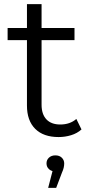

<svg xmlns="http://www.w3.org/2000/svg" viewBox="-20 -661 446 933"><path d="M265 5Q191 5 151 -35Q111 -75 111 -148V-641H182V-152Q182 -106 205.5 -81Q229 -56 273 -56Q320 -56 351 -83L376 -32Q355 -13 325.5 -4Q296 5 265 5ZM17 -466V-525H342V-466ZM214 252 242 144 249 172Q230 172 218 161Q206 150 206 133Q206 116 218 105Q230 94 249 94Q269 94 280.5 105.5Q292 117 292 133Q292 143 289.5 154Q287 165 281 178L253 252Z"/></svg>

Font: Montserrat Thin
Style: Regular
Weight: 400
Version: Version 9.000